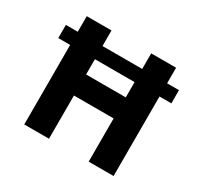

<svg xmlns="http://www.w3.org/2000/svg" viewBox="-143 -855 1079 1035"><g transform="rotate(30 397.0 -337.0)"><path d="M520 -400V-495H273V-400ZM749 -577V-495H675V0H520V-269H273V0H119V-495H45V-577H119V-674H273V-577H520V-674H675V-577Z"/></g></svg>

Font: Hind Bold
Style: Regular
Weight: 700
Designer: Manushi Parikh, Satya Rajpurohit
Foundry: Indian Type Foundry
Version: Version 1.201;PS 1.0;hotconv 1.0.78;makeotf.lib2.5.61930; tt